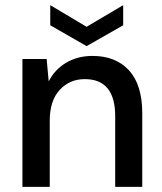

<svg xmlns="http://www.w3.org/2000/svg" viewBox="-20 -725 630 745"><path d="M67 0V-496H161L169 -409Q192 -455 236.5 -481.5Q281 -508 339 -508Q429 -508 480.5 -452Q532 -396 532 -285V0H427V-274Q427 -418 309 -418Q250 -418 211.5 -376Q173 -334 173 -256V0ZM316 -546 175 -627V-705L316 -621L458 -705V-627Z"/></svg>

Font: Firefly Display Medium
Style: Regular
Weight: 500
Designer: Colophon Foundry, Jonny Pinhorn
Foundry: Colophon Foundry
Version: Version 1.200; ttfautohint (v1.8.3)